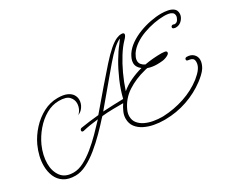

<svg xmlns="http://www.w3.org/2000/svg" viewBox="-117 -1012 1739 1467"><g transform="rotate(-30 752.0 -278.5)"><path d="M196 103Q135 103 96.5 78Q58 53 40 10.5Q22 -32 22 -84Q22 -164 61 -250Q90 -312 138 -364.5Q186 -417 246 -448.5Q306 -480 372 -480Q423 -480 453 -466.5Q483 -453 496.5 -431.5Q510 -410 510 -386Q510 -353 490 -324Q470 -295 441 -287Q440 -286 438 -286Q437 -285 434 -285Q436 -285 438 -286Q439 -286 439 -286L441 -287Q455 -293 468.5 -318Q482 -343 482 -372Q482 -404 458 -430Q434 -456 369 -456Q311 -456 256.5 -425Q202 -394 158.5 -343Q115 -292 88 -233Q54 -156 54 -83Q54 -17 88 29Q122 75 196 75Q239 75 285.5 51Q332 27 379.5 -11.5Q427 -50 472.5 -96Q518 -142 558 -185Q520 -181 485.5 -175.5Q451 -170 419 -162H415Q403 -162 403 -174Q403 -179 407 -184.5Q411 -190 418 -191Q491 -203 577 -211Q741 -405 839 -515Q937 -625 995 -650Q1018 -660 1039 -660Q1061 -660 1061 -646Q1061 -632 1034 -605Q1001 -571 967 -517Q933 -463 902.5 -397.5Q872 -332 850 -264Q889 -297 938 -320Q987 -343 1042 -358Q1006 -385 1006 -422Q1006 -441 1013.5 -459Q1021 -477 1031 -493Q1055 -529 1095 -557Q1135 -585 1184 -604Q1233 -623 1284.5 -633Q1336 -643 1382 -643Q1409 -643 1437.5 -637.5Q1466 -632 1485 -617Q1504 -602 1504 -572Q1504 -545 1481.5 -519.5Q1459 -494 1425 -494Q1417 -494 1407.5 -497.5Q1398 -501 1398 -510Q1398 -515 1402.5 -520Q1407 -525 1414 -525Q1419 -525 1422.5 -523Q1426 -521 1430 -521Q1450 -521 1461 -539.5Q1472 -558 1472 -571Q1472 -591 1459 -600.5Q1446 -610 1427.5 -613Q1409 -616 1391 -616Q1348 -616 1300 -607Q1252 -598 1205.5 -581Q1159 -564 1121 -538Q1083 -512 1060 -478Q1052 -465 1046 -451Q1040 -437 1040 -422Q1040 -403 1051.5 -389Q1063 -375 1082 -366Q1120 -373 1157.5 -376Q1195 -379 1233 -379Q1241 -379 1258 -376.5Q1275 -374 1275 -362Q1275 -352 1263 -344Q1251 -336 1236 -331Q1221 -326 1211 -325Q1186 -322 1161 -322Q1141 -322 1120.5 -325Q1100 -328 1081 -335Q1075 -334 1069.5 -333Q1064 -332 1058 -330Q967 -308 895 -261Q823 -214 788 -134Q777 -109 777 -84Q777 -48 797.5 -23Q818 2 850 17Q882 32 920 38.5Q958 45 992 45H1004Q1100 41 1190.5 11Q1281 -19 1353 -75Q1369 -88 1385.5 -104Q1402 -120 1412 -136Q1420 -148 1424.5 -161.5Q1429 -175 1429 -188Q1429 -209 1419.5 -217.5Q1410 -226 1398 -228Q1386 -230 1376.5 -232Q1367 -234 1367 -244Q1367 -251 1372 -255Q1377 -259 1384 -259Q1420 -259 1441.5 -238.5Q1463 -218 1463 -188Q1463 -171 1457 -154Q1451 -137 1442 -122Q1429 -102 1408 -82.5Q1387 -63 1367 -48Q1291 9 1198.5 41Q1106 73 1005 74H993Q952 74 908.5 66Q865 58 827.5 39.5Q790 21 767 -9Q744 -39 744 -82Q744 -113 758 -143Q764 -157 771.5 -170Q779 -183 787 -195Q747 -195 698 -194.5Q649 -194 600 -189Q599 -187 596 -184.5Q593 -182 591 -180Q551 -135 502 -85.5Q453 -36 400.5 7Q348 50 295.5 76.5Q243 103 196 103ZM623 -216Q672 -219 719 -220.5Q766 -222 803 -223Q821 -296 852 -367.5Q883 -439 919 -500Q955 -561 987 -600Q990 -604 996 -612.5Q1002 -621 1007.5 -628.5Q1013 -636 1011 -635Q957 -612 864.5 -503.5Q772 -395 623 -216Z"/></g></svg>

Font: Ms Madi
Style: Regular
Weight: 400
Designer: Robert E. Leuschke
Foundry: Robert E. Leuschke
Version: Version 1.010; ttfautohint (v1.8.3)